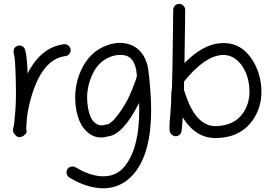

<svg xmlns="http://www.w3.org/2000/svg" viewBox="-20 -724 1456 1019"><path d="M113.8 -458.5Q124 -418.9 126.5 -334Q197.3 -473.6 319.3 -489.3Q332 -490.7 342.5 -482.7Q353 -474.6 354.7 -461.7Q356.4 -448.7 348.4 -438.2Q340.3 -427.7 327.1 -426.3Q203.1 -410.6 144.5 -204.1Q130.4 -154.8 123 -100.6Q121.1 -63 119.6 -48.1Q118.2 -33.2 121.1 -27.3Q124 -21.5 114.5 -12Q105 -2.4 97.7 0.5Q76.2 8.8 64 -4.2Q51.8 -17.1 49.6 -26.6Q47.4 -36.1 51 -47.6Q54.7 -59.1 55.7 -71.5Q56.6 -84 61.5 -138.2Q66.4 -192.4 63.7 -300.5Q61 -408.7 54.9 -431.9Q48.8 -455.1 55.7 -466.6Q62.5 -478 75.2 -481.4Q87.9 -484.9 99.1 -478Q110.4 -471.2 113.8 -458.5Z M706.5 -320.8Q705.6 -328.1 705.6 -330.6Q697.8 -426.8 630.4 -432.1Q598.6 -434.6 569.3 -423.8Q501.5 -399.4 468.8 -325.7Q436 -252 443.8 -177.2Q451.7 -102.5 478.8 -76.7Q505.9 -50.8 538.1 -62Q542.5 -63.5 549.8 -63.7Q557.1 -64 575.9 -80.3Q594.7 -96.7 626.5 -143.6Q658.2 -190.4 680.9 -247.6Q703.6 -304.7 706.5 -320.8ZM769 -334.5Q771.5 -324.2 777.3 -252Q797.9 -2.9 731.9 133.8Q694.3 210.4 634.5 246.3Q574.7 282.2 500 273.7Q425.3 265.1 348.1 218.3Q336.9 211.4 334 198.5Q331.1 185.5 337.6 174.6Q344.2 163.6 357.2 160.4Q370.1 157.2 381.3 164.1Q446.8 203.6 504.6 210.2Q562.5 216.8 603.8 192.1Q645 167.5 674.8 106Q724.1 3.9 718.3 -178.2Q633.8 -10.3 554.7 -0.5Q488.3 20 439.7 -26.4Q391.1 -72.8 381.1 -167.5Q371.1 -262.2 409.2 -348.6Q454.1 -449.7 547.9 -483.4Q589.8 -499 627.4 -496.1Q690.9 -491.2 727.3 -448.2Q763.7 -405.3 769 -334.5Z M892.6 -252Q895.5 -338.9 897.9 -552.7L899.4 -672.4Q899.4 -685.5 909.2 -694.8Q918.5 -703.6 931.4 -703.6Q944.3 -703.6 953.6 -693.8Q962.9 -684.1 962.9 -671.4L961.4 -552.2Q960 -450.2 959 -389.6Q1058.1 -489.3 1151.6 -495.1Q1245.1 -501 1302 -429.9Q1358.9 -358.9 1366.5 -261.5Q1374 -164.1 1323.7 -89.8Q1260.3 3.9 1133.3 8.8Q1019.5 13.2 949.7 -101.6Q947.3 -59.1 944.6 -33.9Q941.9 -8.8 921.9 -2.4Q909.7 1.5 897.9 -4.9Q885.7 -11.2 881.8 -24.4Q877.9 -37.1 879.9 -66.9Q881.8 -96.7 885.5 -138.7Q889.2 -180.7 888.9 -211.2Q888.7 -241.7 892.6 -252ZM957 -291.5Q956.5 -268.6 956.1 -247.1Q959.5 -237.8 966.3 -217.3Q1022.9 -50.8 1128.9 -54.7Q1225.6 -58.1 1271 -125.5Q1309.1 -181.6 1303.2 -258.1Q1297.4 -334.5 1256.8 -385Q1216.3 -435.5 1157.7 -432.1Q1065.4 -425.8 957 -291.5Z"/></svg>

Font: Chilanka
Style: Regular
Weight: 400
Designer: Santhosh Thottingal <santhosh.thottingal@gmail.com>
Foundry: Swathanthra Malayalam Computing(SMC)
Version: Version 1.3; 20181103